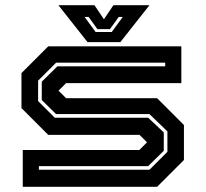

<svg xmlns="http://www.w3.org/2000/svg" viewBox="-20 -718 790 738"><path d="M67.5 0V-141.5H515.5L545 -171L516.5 -199.5H165.5L62.5 -302.5V-437L165.5 -540H677V-398.5H234L205 -369.5L234 -340.5H584L687 -237.5V-103L584 0ZM129.5 -65.5H554.5L623.5 -134.5V-213L554.5 -279.5H195.5L140.5 -333.5V-404L200.5 -463H615V-477H195.5L126.5 -408V-329.5L190.5 -265.5H549.5L609.5 -209V-138.5L549.5 -79.5H129.5ZM316.5 -556 204.5 -698H343L379.5 -644L416 -698H554.5L442.5 -556ZM347.5 -595H409.5L452 -653H436.5L402.5 -606H354.5L320.5 -653H305Z"/></svg>

Font: Tourney Expanded Regular
Style: Bold
Weight: 700
Width: 7
Designer: Tyler Finck
Foundry: Etcetera Type Co
Version: Version 1.010; ttfautohint (v1.8.3)